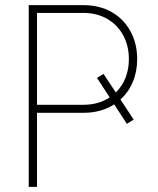

<svg xmlns="http://www.w3.org/2000/svg" viewBox="-20 -727 615 747"><path d="M430.7 -367.2Q455.1 -391.1 468.3 -424.3Q481.4 -457.5 481.4 -497.1Q481.4 -548.8 459.2 -589.8Q437 -630.9 396.7 -653.8Q356.4 -676.8 303.7 -676.8H124V-319.3H303.7Q363.8 -319.3 406.7 -348.1L357.4 -423.8L382.8 -439.5ZM91.8 -707H304.7Q366.7 -707 414.1 -680.2Q461.4 -653.3 487.5 -605.5Q513.7 -557.6 513.7 -497.1Q513.7 -448.7 496.8 -408.4Q480 -368.2 448.7 -339.8L500 -261.7L473.6 -245.1L424.3 -320.8Q373.5 -288.1 304.7 -288.1H124V0H91.8Z"/></svg>

Font: Pretendard GOV Thin
Style: Regular
Weight: 100
Designer: Base glyphs from Inter by Rasmus Andersson; Hangeul glyphs from Noto Sans CJK(Source Han Sans) by Jang Soo-young and Kan
Foundry: Kil Hyung-jin
Version: Version 1.309